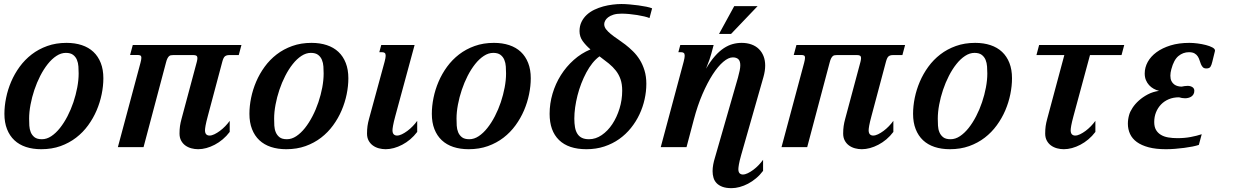

<svg xmlns="http://www.w3.org/2000/svg" viewBox="-20 -747 6261 975"><path d="M379.4 -374Q379.4 -390.6 378.2 -409.2Q377 -427.7 370.6 -443.1Q364.3 -458.5 351.1 -468.5Q337.9 -478.5 314.5 -478.5Q290 -478.5 266.6 -463.1Q243.2 -447.8 222.4 -421.6Q201.7 -395.5 184.3 -361.6Q167 -327.6 154.5 -290.5Q142.1 -253.4 135 -215.6Q127.9 -177.7 127.9 -144.5Q127.9 -127.4 128.9 -109.1Q129.9 -90.8 136.2 -75.4Q142.6 -60.1 155.5 -50Q168.5 -40 192.9 -40Q217.3 -40 240.5 -55.4Q263.7 -70.8 284.4 -96.9Q305.2 -123 322.8 -157Q340.3 -190.9 352.8 -228Q365.2 -265.1 372.3 -302.7Q379.4 -340.3 379.4 -374ZM189.5 10.7Q146.5 10.7 111.8 -0.7Q77.1 -12.2 53 -34.9Q28.8 -57.6 15.6 -91.3Q2.4 -125 2.4 -168.9Q2.4 -208 11 -250Q19.5 -292 36.6 -332Q53.7 -372.1 79.8 -408Q106 -443.8 140.9 -470.7Q175.8 -497.6 220 -513.4Q264.2 -529.3 317.9 -529.3Q360.8 -529.3 395.5 -517.8Q430.2 -506.3 454.3 -483.6Q478.5 -460.9 491.7 -427.2Q504.9 -393.6 504.9 -349.6Q504.9 -310.5 496.3 -268.6Q487.8 -226.6 470.7 -186.5Q453.6 -146.5 427.5 -110.6Q401.4 -74.7 366.5 -47.9Q331.5 -21 287.4 -5.1Q243.2 10.7 189.5 10.7Z M979.5 -433.1Q982.4 -444.8 982.4 -451.2Q982.4 -460.9 977.3 -464.1Q972.2 -467.3 962.9 -467.3H859.4Q852.5 -467.3 847.4 -466.3Q842.3 -465.3 838.1 -461.4Q834 -457.5 830.1 -450Q826.2 -442.4 822.8 -428.7L709 0H578.6L693.4 -428.2Q697.8 -444.8 697.8 -453.1Q697.8 -462.9 692.6 -465.3Q687.5 -467.8 678.2 -467.8H640.6L654.3 -518.6H1206.1L1192.4 -467.3H1144Q1130.9 -467.3 1122.8 -461.4Q1114.7 -455.6 1108.9 -433.6L1035.2 -157.2Q1026.9 -126.5 1023.9 -109.6Q1021 -92.8 1021 -85.9Q1021 -71.3 1027.3 -64.9Q1033.7 -58.6 1043.9 -58.6Q1055.2 -58.6 1068.8 -65.2Q1082.5 -71.8 1096.7 -82.3Q1110.8 -92.8 1123.8 -106.2Q1136.7 -119.6 1146.5 -133.3V-77.1Q1130.4 -55.7 1110.8 -39.3Q1091.3 -22.9 1070.3 -12Q1049.3 -1 1027.8 4.9Q1006.3 10.7 986.3 10.7Q968.8 10.7 951.7 6.1Q934.6 1.5 921.1 -8.3Q907.7 -18.1 899.7 -33.2Q891.6 -48.3 891.6 -68.8Q891.6 -89.8 894 -106.9Q896.5 -124 901.9 -143.6Z M1623.5 -374Q1623.5 -390.6 1622.3 -409.2Q1621.1 -427.7 1614.7 -443.1Q1608.4 -458.5 1595.2 -468.5Q1582 -478.5 1558.6 -478.5Q1534.2 -478.5 1510.7 -463.1Q1487.3 -447.8 1466.6 -421.6Q1445.8 -395.5 1428.5 -361.6Q1411.1 -327.6 1398.7 -290.5Q1386.2 -253.4 1379.2 -215.6Q1372.1 -177.7 1372.1 -144.5Q1372.1 -127.4 1373 -109.1Q1374 -90.8 1380.4 -75.4Q1386.7 -60.1 1399.7 -50Q1412.6 -40 1437 -40Q1461.4 -40 1484.6 -55.4Q1507.8 -70.8 1528.6 -96.9Q1549.3 -123 1566.9 -157Q1584.5 -190.9 1596.9 -228Q1609.4 -265.1 1616.5 -302.7Q1623.5 -340.3 1623.5 -374ZM1433.6 10.7Q1390.6 10.7 1356 -0.7Q1321.3 -12.2 1297.1 -34.9Q1272.9 -57.6 1259.8 -91.3Q1246.6 -125 1246.6 -168.9Q1246.6 -208 1255.1 -250Q1263.7 -292 1280.8 -332Q1297.9 -372.1 1324 -408Q1350.1 -443.8 1385 -470.7Q1419.9 -497.6 1464.1 -513.4Q1508.3 -529.3 1562 -529.3Q1605 -529.3 1639.6 -517.8Q1674.3 -506.3 1698.5 -483.6Q1722.7 -460.9 1735.8 -427.2Q1749 -393.6 1749 -349.6Q1749 -310.5 1740.5 -268.6Q1731.9 -226.6 1714.8 -186.5Q1697.8 -146.5 1671.6 -110.6Q1645.5 -74.7 1610.6 -47.9Q1575.7 -21 1531.5 -5.1Q1487.3 10.7 1433.6 10.7Z M1933.1 -433.6Q1938.5 -454.1 1938.5 -463.9Q1938.5 -474.6 1933.6 -478.3Q1928.7 -481.9 1919.9 -481.9H1906.2L1916 -518.6H2085.4L1987.3 -157.2Q1979 -126.5 1976.1 -109.6Q1973.1 -92.8 1973.1 -85.9Q1973.1 -71.3 1979.5 -64.9Q1985.8 -58.6 1996.1 -58.6Q2007.3 -58.6 2021 -65.2Q2034.7 -71.8 2048.8 -82.3Q2063 -92.8 2075.9 -106.2Q2088.9 -119.6 2098.6 -133.3V-77.1Q2082.5 -55.7 2063 -39.3Q2043.5 -22.9 2022.5 -12Q2001.5 -1 1980 4.9Q1958.5 10.7 1938.5 10.7Q1920.9 10.7 1903.8 6.1Q1886.7 1.5 1873.3 -8.3Q1859.9 -18.1 1851.8 -33.2Q1843.8 -48.3 1843.8 -68.8Q1843.8 -89.8 1846.2 -106.9Q1848.6 -124 1854 -143.6Z M2549.8 -374Q2549.8 -390.6 2548.6 -409.2Q2547.4 -427.7 2541 -443.1Q2534.7 -458.5 2521.5 -468.5Q2508.3 -478.5 2484.9 -478.5Q2460.4 -478.5 2437 -463.1Q2413.6 -447.8 2392.8 -421.6Q2372.1 -395.5 2354.7 -361.6Q2337.4 -327.6 2325 -290.5Q2312.5 -253.4 2305.4 -215.6Q2298.3 -177.7 2298.3 -144.5Q2298.3 -127.4 2299.3 -109.1Q2300.3 -90.8 2306.6 -75.4Q2313 -60.1 2325.9 -50Q2338.9 -40 2363.3 -40Q2387.7 -40 2410.9 -55.4Q2434.1 -70.8 2454.8 -96.9Q2475.6 -123 2493.2 -157Q2510.7 -190.9 2523.2 -228Q2535.6 -265.1 2542.7 -302.7Q2549.8 -340.3 2549.8 -374ZM2359.9 10.7Q2316.9 10.7 2282.2 -0.7Q2247.6 -12.2 2223.4 -34.9Q2199.2 -57.6 2186 -91.3Q2172.9 -125 2172.9 -168.9Q2172.9 -208 2181.4 -250Q2189.9 -292 2207 -332Q2224.1 -372.1 2250.2 -408Q2276.4 -443.8 2311.3 -470.7Q2346.2 -497.6 2390.4 -513.4Q2434.6 -529.3 2488.3 -529.3Q2531.2 -529.3 2565.9 -517.8Q2600.6 -506.3 2624.8 -483.6Q2648.9 -460.9 2662.1 -427.2Q2675.3 -393.6 2675.3 -349.6Q2675.3 -310.5 2666.7 -268.6Q2658.2 -226.6 2641.1 -186.5Q2624 -146.5 2597.9 -110.6Q2571.8 -74.7 2536.9 -47.9Q2502 -21 2457.8 -5.1Q2413.6 10.7 2359.9 10.7Z M3135.7 -726.6Q3154.3 -726.6 3177 -724.6Q3199.7 -722.7 3221.7 -719.7Q3243.7 -716.8 3262.5 -712.9Q3281.2 -709 3291.5 -704.6L3278.3 -655.3Q3268.1 -659.7 3251.5 -663.6Q3234.9 -667.5 3215.3 -670.7Q3195.8 -673.8 3175 -675.8Q3154.3 -677.7 3136.2 -677.7Q3111.8 -677.7 3095 -672.4Q3078.1 -667 3067.9 -658.9Q3057.6 -650.9 3053 -641.6Q3048.3 -632.3 3048.3 -624.5Q3048.3 -610.4 3057.6 -598.4Q3066.9 -586.4 3081.8 -574.2Q3096.7 -562 3116 -549.1Q3135.3 -536.1 3155.3 -520.8Q3175.3 -505.4 3194.6 -486.3Q3213.9 -467.3 3228.8 -443.4Q3243.7 -419.4 3252.9 -389.2Q3262.2 -358.9 3262.2 -321.3Q3262.2 -282.7 3253.4 -242.9Q3244.6 -203.1 3227.3 -166.3Q3210 -129.4 3184.1 -97.2Q3158.2 -64.9 3124.5 -41Q3090.8 -17.1 3049.1 -3.2Q3007.3 10.7 2958 10.7Q2866.7 10.7 2818.8 -35.9Q2771 -82.5 2771 -168.9Q2771 -221.2 2785.9 -271.5Q2800.8 -321.8 2828.1 -365.2Q2855.5 -408.7 2893.6 -442.6Q2931.6 -476.6 2978.5 -496.1Q2954.6 -516.6 2938.7 -538.8Q2922.9 -561 2922.9 -588.9Q2922.9 -615.2 2932.9 -635.7Q2942.9 -656.2 2959.5 -671.6Q2976.1 -687 2998 -697.5Q3020 -708 3043.5 -714.4Q3066.9 -720.7 3090.8 -723.6Q3114.7 -726.6 3135.7 -726.6ZM2896.5 -144.5Q2896.5 -120.1 2899.9 -100.8Q2903.3 -81.5 2911.9 -67.9Q2920.4 -54.2 2934.8 -47.1Q2949.2 -40 2971.2 -40Q3004.9 -40 3035.6 -61Q3066.4 -82 3089.4 -116.7Q3112.3 -151.4 3126 -195.6Q3139.6 -239.7 3139.6 -286.6Q3139.6 -319.8 3131.3 -344Q3123 -368.2 3107.9 -387.7Q3092.8 -407.2 3071.5 -424.6Q3050.3 -441.9 3024.4 -460.9Q3005.4 -447.3 2988.5 -426.3Q2971.7 -405.3 2957.5 -378.9Q2943.4 -352.5 2931.9 -322.8Q2920.4 -293 2912.6 -262.2Q2904.8 -231.4 2900.6 -201.4Q2896.5 -171.4 2896.5 -144.5Z M3743.7 40.5Q3734.9 71.8 3732.2 88.4Q3729.5 105 3729.5 111.8Q3729.5 126.5 3735.8 132.8Q3742.2 139.2 3752.4 139.2Q3763.7 139.2 3777.3 132.6Q3791 126 3805.2 115.5Q3819.3 105 3832.3 91.6Q3845.2 78.1 3855 64.5V120.6Q3838.9 142.1 3819.3 158.4Q3799.8 174.8 3778.8 185.8Q3757.8 196.8 3736.3 202.6Q3714.8 208.5 3694.8 208.5Q3667.5 208.5 3648.9 201.7Q3630.4 194.8 3619.1 183.1Q3607.9 171.4 3603.3 155.8Q3598.6 140.1 3598.6 122.1Q3598.6 106 3601.8 88.6Q3605 71.3 3610.4 54.2L3727.5 -353Q3732.9 -373 3736.1 -388.4Q3739.3 -403.8 3739.3 -415.5Q3739.3 -437 3729.5 -446.3Q3719.7 -455.6 3701.2 -455.6Q3679.2 -455.6 3652.6 -432.9Q3626 -410.2 3599.1 -368.7Q3572.3 -327.1 3547.1 -269Q3522 -210.9 3503.4 -140.1L3466.3 0H3335.4L3451.7 -433.6Q3457 -454.1 3457 -463.9Q3457 -474.6 3452.1 -478.3Q3447.3 -481.9 3438.5 -481.9H3424.8L3434.6 -518.6H3604L3591.8 -473.1Q3589.4 -463.4 3582.8 -444.1Q3576.2 -424.8 3565.4 -398.4Q3587.9 -436.5 3610.4 -461.9Q3632.8 -487.3 3655.5 -502.2Q3678.2 -517.1 3700.7 -523.2Q3723.1 -529.3 3746.1 -529.3Q3773.9 -529.3 3796.1 -521.2Q3818.4 -513.2 3833.7 -498Q3849.1 -482.9 3857.4 -461.7Q3865.7 -440.4 3865.7 -414.1Q3865.7 -387.2 3856.9 -356ZM3708.5 -715.8H3827.1L3692.4 -574.7H3631.3Z M4349.6 -433.1Q4352.5 -444.8 4352.5 -451.2Q4352.5 -460.9 4347.4 -464.1Q4342.3 -467.3 4333 -467.3H4229.5Q4222.7 -467.3 4217.5 -466.3Q4212.4 -465.3 4208.3 -461.4Q4204.1 -457.5 4200.2 -450Q4196.3 -442.4 4192.9 -428.7L4079.1 0H3948.7L4063.5 -428.2Q4067.9 -444.8 4067.9 -453.1Q4067.9 -462.9 4062.7 -465.3Q4057.6 -467.8 4048.3 -467.8H4010.7L4024.4 -518.6H4576.2L4562.5 -467.3H4514.2Q4501 -467.3 4492.9 -461.4Q4484.9 -455.6 4479 -433.6L4405.3 -157.2Q4397 -126.5 4394 -109.6Q4391.1 -92.8 4391.1 -85.9Q4391.1 -71.3 4397.5 -64.9Q4403.8 -58.6 4414.1 -58.6Q4425.3 -58.6 4439 -65.2Q4452.6 -71.8 4466.8 -82.3Q4481 -92.8 4493.9 -106.2Q4506.8 -119.6 4516.6 -133.3V-77.1Q4500.5 -55.7 4481 -39.3Q4461.4 -22.9 4440.4 -12Q4419.4 -1 4397.9 4.9Q4376.5 10.7 4356.4 10.7Q4338.9 10.7 4321.8 6.1Q4304.7 1.5 4291.3 -8.3Q4277.8 -18.1 4269.8 -33.2Q4261.7 -48.3 4261.7 -68.8Q4261.7 -89.8 4264.2 -106.9Q4266.6 -124 4272 -143.6Z M4993.7 -374Q4993.7 -390.6 4992.4 -409.2Q4991.2 -427.7 4984.9 -443.1Q4978.5 -458.5 4965.3 -468.5Q4952.1 -478.5 4928.7 -478.5Q4904.3 -478.5 4880.9 -463.1Q4857.4 -447.8 4836.7 -421.6Q4815.9 -395.5 4798.6 -361.6Q4781.2 -327.6 4768.8 -290.5Q4756.3 -253.4 4749.3 -215.6Q4742.2 -177.7 4742.2 -144.5Q4742.2 -127.4 4743.2 -109.1Q4744.1 -90.8 4750.5 -75.4Q4756.8 -60.1 4769.8 -50Q4782.7 -40 4807.1 -40Q4831.5 -40 4854.7 -55.4Q4877.9 -70.8 4898.7 -96.9Q4919.4 -123 4937 -157Q4954.6 -190.9 4967 -228Q4979.5 -265.1 4986.6 -302.7Q4993.7 -340.3 4993.7 -374ZM4803.7 10.7Q4760.7 10.7 4726.1 -0.7Q4691.4 -12.2 4667.2 -34.9Q4643.1 -57.6 4629.9 -91.3Q4616.7 -125 4616.7 -168.9Q4616.7 -208 4625.2 -250Q4633.8 -292 4650.9 -332Q4668 -372.1 4694.1 -408Q4720.2 -443.8 4755.1 -470.7Q4790 -497.6 4834.2 -513.4Q4878.4 -529.3 4932.1 -529.3Q4975.1 -529.3 5009.8 -517.8Q5044.4 -506.3 5068.6 -483.6Q5092.8 -460.9 5106 -427.2Q5119.1 -393.6 5119.1 -349.6Q5119.1 -310.5 5110.6 -268.6Q5102.1 -226.6 5085 -186.5Q5067.9 -146.5 5041.7 -110.6Q5015.6 -74.7 4980.7 -47.9Q4945.8 -21 4901.6 -5.1Q4857.4 10.7 4803.7 10.7Z M5243.2 -467.3 5256.8 -518.6H5689L5675.3 -467.3H5515.1L5431.2 -157.2Q5422.9 -126.5 5419.9 -109.6Q5417 -92.8 5417 -85.9Q5417 -71.3 5423.3 -64.9Q5429.7 -58.6 5439.9 -58.6Q5451.2 -58.6 5464.8 -65.2Q5478.5 -71.8 5492.7 -82.3Q5506.8 -92.8 5519.8 -106.2Q5532.7 -119.6 5542.5 -133.3V-77.1Q5526.4 -55.7 5506.8 -39.3Q5487.3 -22.9 5466.3 -12Q5445.3 -1 5423.8 4.9Q5402.3 10.7 5382.3 10.7Q5364.7 10.7 5347.7 6.1Q5330.6 1.5 5317.1 -8.3Q5303.7 -18.1 5295.7 -33.2Q5287.6 -48.3 5287.6 -68.8Q5287.6 -89.8 5290 -106.9Q5292.5 -124 5297.9 -143.6L5384.8 -467.3Z M6017.6 -481.9Q5987.8 -481.9 5964.4 -462.6Q5940.9 -443.4 5928.2 -395.5Q5923.3 -377.4 5923.3 -362.8Q5923.3 -346.2 5928.7 -335.4Q5934.1 -324.7 5942.6 -318.4Q5951.2 -312 5961.2 -309.6Q5971.2 -307.1 5980.5 -307.1Q5987.3 -308.6 5995.4 -309.8Q6003.4 -311 6011.2 -311Q6024.9 -311 6034.9 -304.7Q6044.9 -298.3 6044.9 -286.1Q6044.9 -275.4 6040.5 -268.1Q6036.1 -260.7 6029.3 -256.3Q6022.5 -252 6014.2 -250Q6005.9 -248 5998 -248Q5990.2 -248 5982.4 -249.3Q5974.6 -250.5 5967.3 -252.9Q5938.5 -252.9 5915.3 -243.2Q5892.1 -233.4 5875.7 -216.3Q5859.4 -199.2 5850.3 -176.5Q5841.3 -153.8 5841.3 -127.4Q5841.3 -103 5850.3 -87.4Q5859.4 -71.8 5875.2 -62.3Q5891.1 -52.7 5912.6 -49.1Q5934.1 -45.4 5959 -45.4Q5995.6 -45.4 6026.6 -51.3Q6057.6 -57.1 6082.5 -65.4L6067.9 -11.2Q6055.2 -6.8 6035.9 -2.9Q6016.6 1 5993.9 3.9Q5971.2 6.8 5947 8.8Q5922.9 10.7 5900.4 10.7Q5849.6 10.7 5813 1Q5776.4 -8.8 5752.9 -25.9Q5729.5 -43 5718.5 -66.9Q5707.5 -90.8 5707.5 -118.7Q5707.5 -141.1 5713.9 -163.6Q5718.3 -179.7 5731 -199.2Q5743.7 -218.8 5763.2 -236.3Q5782.7 -253.9 5808.6 -267.6Q5834.5 -281.2 5865.7 -285.6Q5851.6 -289.1 5838.4 -296.4Q5825.2 -303.7 5815.2 -314.7Q5805.2 -325.7 5799.1 -340.3Q5793 -355 5793 -374Q5793 -404.3 5808.3 -432.4Q5823.7 -460.4 5853 -481.9Q5882.3 -503.4 5924.3 -516.4Q5966.3 -529.3 6020 -529.3Q6038.6 -529.3 6061.3 -526.4Q6084 -523.4 6103.8 -518.3Q6123.5 -513.2 6136.7 -506.1Q6149.9 -499 6149.9 -490.2Q6149.9 -488.3 6149.4 -486.8L6136.2 -433.1Q6132.3 -416 6126.7 -407.7Q6121.1 -399.4 6106 -399.4Q6094.2 -399.4 6088.4 -405.5Q6082.5 -411.6 6078.6 -420.9Q6074.7 -430.2 6071.5 -440.7Q6068.4 -451.2 6062.5 -460.4Q6056.6 -469.7 6046.1 -475.8Q6035.6 -481.9 6017.6 -481.9Z"/></svg>

Font: Arian AMU Serif
Style: Bold Italic
Weight: 700
Italic angle: -15°
Designer: Ruben Hakobyan (Tarumian)
Foundry: Ruben Hakobyan (Tarumian)
Version: Version 1.002